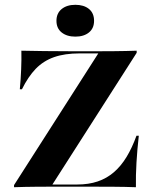

<svg xmlns="http://www.w3.org/2000/svg" viewBox="-20 -783 638 803"><path d="M38.7 0V-8.9L391.1 -559.7H312.9Q250.8 -559.7 206 -544Q161.3 -528.2 129.4 -495.2Q97.6 -462.1 71.8 -409.7H62.9Q66.9 -452.4 68.5 -493.1Q70.2 -533.9 69.4 -571Q110.5 -570.2 164.9 -569.4Q219.4 -568.5 300 -568.5H364.5Q408.1 -568.5 458.5 -569Q508.9 -569.4 551.6 -571V-562.1L199.2 -11.3H302.4Q350.8 -11.3 388.7 -24.2Q426.6 -37.1 456.5 -62.9Q486.3 -88.7 509.3 -126.6Q532.3 -164.5 550.8 -215.3H560.5Q554 -158.1 550.8 -103.6Q547.6 -49.2 548.4 0Q506.5 -1.6 450 -2Q393.5 -2.4 311.3 -2.4H229.8Q183.9 -2.4 133.5 -2Q83.1 -1.6 38.7 0ZM295.2 -629.8Q259.7 -629.8 237.9 -647.2Q216.1 -664.5 216.1 -696Q216.1 -727.4 237.9 -745.2Q259.7 -762.9 295.2 -762.9Q330.6 -762.9 352 -745.6Q373.4 -728.2 373.4 -696Q373.4 -664.5 352 -647.2Q330.6 -629.8 295.2 -629.8Z"/></svg>

Font: Playfair 144pt SemiExpanded ExtraBold
Style: Regular
Weight: 800
Width: 6
Designer: Claus Eggers Sørensen
Foundry: Claus Eggers Sørensen
Version: Version 2.203